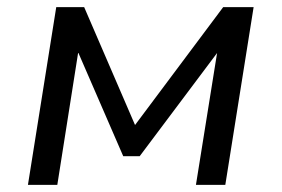

<svg xmlns="http://www.w3.org/2000/svg" viewBox="-20 -516 786 536"><path d="M58 0 137 -496H215L357 -167L603 -496H688L609 0H527L586 -368L370 -80H324L199 -368H198L140 0Z"/></svg>

Font: Nunito Sans 7pt
Style: Italic
Weight: 400
Italic angle: -9°
Designer: Vernon Adams
Foundry: Vernon Adams
Version: Version 3.101;gftools[0.9.27]